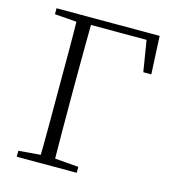

<svg xmlns="http://www.w3.org/2000/svg" viewBox="-108 -813 819 903"><g transform="rotate(15 301.5 -361.5)"><path d="M162 0Q164 -83 164 -166Q164 -249 164 -332V-390Q164 -474 164 -557.5Q164 -641 162 -723H233Q232 -641 231.5 -557.5Q231 -474 231 -390V-332Q231 -249 231.5 -166Q232 -83 233 0ZM198 -689V-723H558L567 -538H528L498 -723L531 -689ZM56 0V-29L188 -40H209L348 -29V0ZM56 -694V-723H198V-684H188Z"/></g></svg>

Font: Early Summer Mincho VF
Style: Regular
Weight: 250
Designer: GuiWonder
Version: Version 1.002